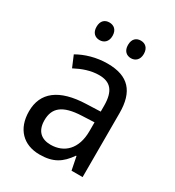

<svg xmlns="http://www.w3.org/2000/svg" viewBox="-177 -831 863 946"><g transform="rotate(30 254.0 -358.0)"><path d="M122 -676C122 -642 142 -626 167 -626C192 -626 213 -642 213 -676C213 -711 192 -726 167 -726C142 -726 122 -711 122 -676ZM301 -676C301 -642 321 -626 346 -626C370 -626 391 -642 391 -676C391 -711 370 -726 346 -726C321 -726 301 -711 301 -676ZM261 -546C197 -546 138 -528 93 -502L120 -438C162 -460 206 -476 253 -476C316 -476 349 -443 349 -357V-324L269 -321C117 -316 42 -256 42 -149C42 -49 101 10 193 10C270 10 312 -17 352 -75H355L370 0H433V-364C433 -486 380 -546 261 -546ZM281 -260 349 -263V-213C349 -111 293 -59 216 -59C164 -59 130 -87 130 -149C130 -218 170 -256 281 -260Z"/></g></svg>

Font: Noto Sans Georgian SemiCondensed
Style: Regular
Weight: 400
Width: 4
Designer: Monotype Design Team, Akaki Razmadze
Foundry: Google LLC
Version: Version 2.005